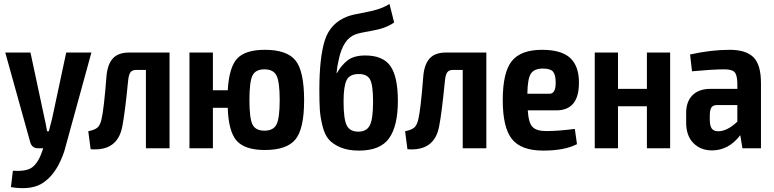

<svg xmlns="http://www.w3.org/2000/svg" viewBox="-20 -759 3964 983"><path d="M448 -490 309 16Q273 123 210 170Q150 218 36 199L46 115Q118 120 147 96Q178 71 198 10L201 0H175Q144 0 135 -30L7 -490H136L208 -153Q212 -139 221 -87H230Q234 -101 240 -125.5Q246 -150 247 -153L319 -490Z M848 -490V0H727V-401H677Q657 -401 648 -389Q639 -377 636 -346Q619 -174 606 -111Q582 16 444 5L432 -87Q465 -94 478.5 -105.5Q492 -117 499 -145Q512 -198 525 -367Q530 -429 557.5 -459.5Q585 -490 641 -490Z M1336 -504Q1449 -504 1493 -449.5Q1537 -395 1537 -245Q1537 -99 1492.5 -45Q1448 9 1336 9Q1235 9 1192.5 -37.5Q1150 -84 1146 -207H1070V0H950V-490H1070V-297H1146Q1153 -416 1195 -460Q1237 -504 1336 -504ZM1272.5 -122Q1288 -90 1334 -90Q1380 -90 1396 -122.5Q1412 -155 1412 -247Q1412 -339 1396 -371.5Q1380 -404 1334 -404Q1288 -404 1272.5 -372Q1257 -340 1257 -247Q1257 -154 1272.5 -122Z M1974 -739 1998 -644Q1956 -614 1888.5 -602.5Q1821 -591 1800 -583Q1737 -560 1715 -457Q1706 -419 1703 -385H1705Q1729 -427 1761 -451Q1793 -475 1850 -475Q1941 -475 1979 -420.5Q2017 -366 2017 -242Q2017 -114 1972 -51Q1927 12 1818 12Q1762 12 1723 -4.5Q1684 -21 1663 -45.5Q1642 -70 1631 -114.5Q1620 -159 1617.5 -197Q1615 -235 1615 -297Q1615 -466 1643.5 -554Q1672 -642 1760 -675Q1783 -684 1857.5 -697.5Q1932 -711 1974 -739ZM1817 -380Q1770 -380 1754.5 -348.5Q1739 -317 1739 -240Q1739 -150 1755 -117.5Q1771 -85 1814 -85Q1857 -85 1873.5 -117.5Q1890 -150 1890 -239Q1890 -323 1875 -351.5Q1860 -380 1817 -380Z M2470 -490V0H2349V-401H2299Q2279 -401 2270 -389Q2261 -377 2258 -346Q2241 -174 2228 -111Q2204 16 2066 5L2054 -87Q2087 -94 2100.5 -105.5Q2114 -117 2121 -145Q2134 -198 2147 -367Q2152 -429 2179.5 -459.5Q2207 -490 2263 -490Z M2944 -334Q2944 -194 2828 -194H2682Q2686 -130 2706.5 -109Q2727 -88 2776 -88Q2838 -88 2923 -99L2934 -21Q2871 12 2761 12Q2648 12 2601 -47Q2554 -106 2554 -246Q2554 -389 2600.5 -446.5Q2647 -504 2755 -504Q2855 -504 2900 -461.5Q2945 -419 2944 -334ZM2680 -279H2794Q2825 -279 2825 -336Q2825 -376 2811.5 -392Q2798 -408 2760 -408Q2715 -408 2698 -382Q2681 -356 2680 -279Z M3411 -490V0H3292V-215H3144V0H3025V-490H3144V-304H3292V-490Z M3716 -504Q3799 -504 3837.5 -466Q3876 -428 3876 -333V0H3781L3770 -67Q3711 11 3625 11Q3567 11 3530 -26.5Q3493 -64 3493 -131V-181Q3493 -239 3525.5 -271.5Q3558 -304 3617 -304H3755V-334Q3754 -376 3740.5 -390Q3727 -404 3688 -404Q3630 -404 3523 -394L3513 -480Q3620 -504 3716 -504ZM3657 -87Q3703 -87 3755 -136V-221H3648Q3628 -220 3621 -206.5Q3614 -193 3614 -166V-147Q3614 -115 3624 -101Q3634 -87 3657 -87Z"/></svg>

Font: Exo 2 Semi Bold Condensed
Style: Regular
Weight: 600
Width: 3
Designer: Natanael Gama
Version: Version 1.001;PS 001.001;hotconv 1.0.70;makeotf.lib2.5.58329